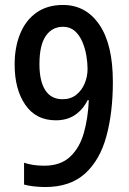

<svg xmlns="http://www.w3.org/2000/svg" viewBox="-20 -744 521 774"><path d="M435 -414Q435 -291 409 -195Q383 -99 323 -44.5Q263 10 162 10Q142 10 118 7.5Q94 5 77 0V-88Q112 -76 158 -76Q224 -76 262.5 -112Q301 -148 318 -208Q335 -268 338 -340H333Q315 -303 283 -281Q251 -259 205 -259Q125 -259 82 -321.5Q39 -384 39 -484Q39 -554 61.5 -608.5Q84 -663 127.5 -693.5Q171 -724 234 -724Q326 -724 380.5 -644.5Q435 -565 435 -414ZM234 -636Q190 -636 164.5 -599Q139 -562 139 -485Q139 -417 162.5 -380.5Q186 -344 232 -344Q265 -344 287.5 -362Q310 -380 321.5 -408Q333 -436 333 -466Q333 -491 328 -520.5Q323 -550 311.5 -576.5Q300 -603 281 -619.5Q262 -636 234 -636Z"/></svg>

Font: Noto Sans Khmer Condensed Medium
Style: Regular
Weight: 500
Width: 3
Designer: Danh Hong and the Monotype Design Team
Foundry: Monotype Imaging Inc.
Version: Version 2.004; ttfautohint (v1.8.4.7-5d5b)